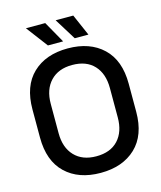

<svg xmlns="http://www.w3.org/2000/svg" viewBox="-130 -978 909 1085"><g transform="rotate(-15 324.5 -435.5)"><path d="M43 -268V-432Q43 -569 119 -641.5Q195 -714 324 -714Q453 -714 529.5 -641.5Q606 -569 606 -432V-268Q606 -131 529.5 -58.5Q453 14 324 14Q195 14 119 -58.5Q43 -131 43 -268ZM497 -264V-436Q497 -520 452 -568.5Q407 -617 324 -617Q243 -617 197 -568.5Q151 -520 151 -436V-264Q151 -180 197 -131.5Q243 -83 324 -83Q407 -83 452 -131.5Q497 -180 497 -264ZM221 -759 126 -885H239L310 -759ZM403 -885 458 -759H378L300 -885Z"/></g></svg>

Font: Space Grotesk Frontify Medium
Style: Regular
Weight: 500
Designer: Florian Karsten
Version: Version 2.000